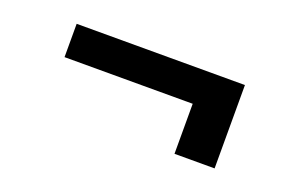

<svg xmlns="http://www.w3.org/2000/svg" viewBox="-43 -502 671 444"><g transform="rotate(20 292.5 -280.5)"><path d="M501 -177.7H402.3V-300.8H86.9V-382.8H501Z"/></g></svg>

Font: Pretendard GOV Black
Style: Regular
Weight: 900
Designer: Base glyphs from Inter by Rasmus Andersson; Hangeul glyphs from Noto Sans CJK(Source Han Sans) by Jang Soo-young and Kan
Foundry: Kil Hyung-jin
Version: Version 1.309